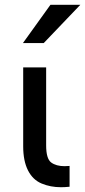

<svg xmlns="http://www.w3.org/2000/svg" viewBox="-20 -781 356 803"><path d="M271 0Q252 2 235 2Q191 2 154 -13.5Q117 -29 97 -68.5Q77 -108 77 -169V-499H173V-173Q173 -117 194 -101.5Q215 -86 250 -86Q260 -86 271 -87ZM76 -601 191 -761H316L163 -601Z"/></svg>

Font: Syne Med Modified
Style: Regular
Weight: 500
Designer: Lucas Descroix
Foundry: Bonjour Monde
Version: Version 2.200